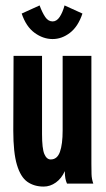

<svg xmlns="http://www.w3.org/2000/svg" viewBox="-20 -677 390 708"><path d="M141 11Q106 11 81 -6.5Q56 -24 42.5 -69Q29 -114 29 -195L30 -471H135V-183Q135 -129 143.5 -109Q152 -89 167 -89Q191 -89 201 -117Q211 -145 211 -196V-471H317V-73Q317 -53 317.5 -35Q318 -17 324 0H227Q223 -9 221 -19.5Q219 -30 219 -46Q207 -19 186 -4Q165 11 141 11ZM218 -657 284 -627Q268 -579 238 -556Q208 -533 174 -533Q139 -533 107.5 -556Q76 -579 60 -627L126 -657Q136 -630 147 -614Q158 -598 174 -598Q189 -598 200 -614.5Q211 -631 218 -657Z"/></svg>

Font: Inconsolata ExtraCondensed Black
Style: Regular
Weight: 900
Width: 2
Monospace: yes
Designer: Raph Levien, Cyreal, Brenton Simpson
Foundry: Raph Levien, Cyreal, Google
Version: Version 3.001; ttfautohint (v1.8.2.53-6de2)